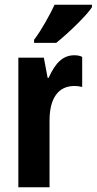

<svg xmlns="http://www.w3.org/2000/svg" viewBox="-20 -786 406 806"><path d="M123 -606H216C273 -652 349 -727 366 -756V-766H209C194 -732 152 -656 123 -619ZM57 0H188V-280C188 -374 225 -425 292 -425C305 -425 317 -423 325 -421V-547C317 -552 304 -554 292 -554C247 -554 214 -526 184 -459H180L164 -544H57Z"/></svg>

Font: Kathrein 77 Bold Condensed
Style: Regular
Weight: 700
Width: 3
Designer: Lazydogs Typefoundry, based on Open Sans by Ascender Corporation
Foundry: Lazydogs Typefoundry
Version: Version 1.003;PS 001.003;hotconv 1.0.88;makeotf.lib2.5.64775